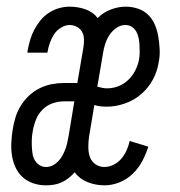

<svg xmlns="http://www.w3.org/2000/svg" viewBox="-20 -548 540 576"><path d="M118 8Q98 8 80 2Q62 -4 48.5 -16Q35 -28 27 -45Q19 -62 16 -81Q13 -100 14 -120Q15 -140 18 -159Q21 -178 26.5 -196Q32 -214 42.5 -231Q53 -248 67.5 -261.5Q82 -275 99.5 -283.5Q117 -292 135.5 -295.5Q154 -299 172 -299H212L230 -404Q232 -416 232 -428.5Q232 -441 227 -451Q222 -461 211.5 -467Q201 -473 189 -473Q176 -473 163 -465Q150 -457 142.5 -445.5Q135 -434 130 -420.5Q125 -407 123 -394L122 -390H62L63 -397Q66 -413 70.5 -428.5Q75 -444 83 -459Q91 -474 101.5 -487Q112 -500 126.5 -509.5Q141 -519 157 -523.5Q173 -528 189 -528Q214 -528 236.5 -520Q259 -512 273 -494Q290 -511 312.5 -519.5Q335 -528 357 -528Q376 -528 394 -522Q412 -516 425 -503Q438 -490 445 -473Q452 -456 455 -437.5Q458 -419 459 -399.5Q460 -380 456 -361Q452 -334 438.5 -309Q425 -284 403.5 -265.5Q382 -247 354.5 -237.5Q327 -228 301 -228Q291 -228 281.5 -229Q272 -230 263 -233L247 -137Q245 -122 245 -106.5Q245 -91 249.5 -77.5Q254 -64 266 -55.5Q278 -47 293 -47Q307 -47 321 -54Q335 -61 344.5 -72.5Q354 -84 360 -97.5Q366 -111 369 -125L425 -108Q418 -86 407 -65Q396 -44 378.5 -27Q361 -10 338.5 -1Q316 8 294 8Q267 8 243 -1.5Q219 -11 204 -31Q196 -22 186 -14Q176 -6 165 -1Q154 4 142 6Q130 8 118 8ZM302 -283Q319 -283 335.5 -289.5Q352 -296 365 -308.5Q378 -321 386 -337Q394 -353 397 -369Q399 -380 399 -391Q399 -402 398.5 -412.5Q398 -423 396 -433.5Q394 -444 389 -453Q384 -462 375.5 -467.5Q367 -473 356 -473Q342 -473 329 -464Q316 -455 308 -442.5Q300 -430 295.5 -416Q291 -402 289 -388L272 -288Q279 -286 286.5 -284.5Q294 -283 302 -283ZM118 -47Q129 -47 138.5 -52Q148 -57 155.5 -65Q163 -73 168 -82.5Q173 -92 176.5 -101.5Q180 -111 182 -121Q184 -131 186 -141L203 -244H173Q155 -244 137.5 -238Q120 -232 107 -218.5Q94 -205 87.5 -188Q81 -171 78 -153Q76 -142 75.5 -131Q75 -120 75.5 -109Q76 -98 77.5 -87.5Q79 -77 84 -68Q89 -59 98 -53Q107 -47 118 -47Z"/></svg>

Font: Iosevka Curly Light
Style: Italic
Weight: 300
Italic angle: -9°
Monospace: yes
Designer: Belleve Invis
Foundry: Belleve Invis
Version: Version 22.1.2; ttfautohint (v1.8.4)